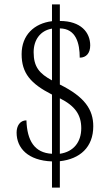

<svg xmlns="http://www.w3.org/2000/svg" viewBox="-20 -780 512 879"><path d="M218 -41V79H254V-42C346 -52 407 -106 407 -202C407 -279 367 -337 254 -393V-650C328 -649 345 -582 345 -516C375 -516 393 -537 393 -572C393 -632 350 -684 254 -684V-760H218V-683C137 -673 79 -620 79 -532C79 -445 120 -397 218 -347V-76C138 -80 104 -136 101 -229C71 -229 56 -203 56 -173C56 -102 108 -45 218 -41ZM218 -649V-412C161 -443 134 -473 134 -541C134 -597 164 -640 218 -649ZM254 -76V-330C324 -295 352 -254 352 -193C352 -130 317 -85 254 -76Z"/></svg>

Font: Noto Serif Sinhala Condensed Light
Style: Regular
Weight: 300
Width: 3
Designer: Jelle Bosma - Monotype Design Team
Foundry: Monotype Imaging Inc.
Version: Version 2.007